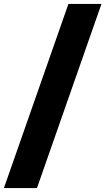

<svg xmlns="http://www.w3.org/2000/svg" viewBox="-57 -862 539 982"><path d="M293 -842H462L132 100H-37Z"/></svg>

Font: Montserrat Alternates ExtraBold
Style: Regular
Weight: 800
Designer: Julieta Ulanovsky
Foundry: Julieta Ulanovsky
Version: Version 7.200